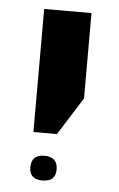

<svg xmlns="http://www.w3.org/2000/svg" viewBox="-45 -635 374 604"><g transform="rotate(5 142.5 -333.0)"><path d="M70.3 -212.9Q70.3 -273.4 70.3 -456.1Q70.3 -493.2 70.3 -601.6Q107.4 -601.6 219.7 -601.6Q219.7 -534.2 219.7 -332Q201.2 -302.7 144.5 -212.9Q126 -212.9 70.3 -212.9ZM111.3 -63.5Q70.3 -63.5 70.3 -101.6Q70.3 -141.6 111.3 -141.6Q153.3 -141.6 153.3 -101.6Q153.3 -63.5 111.3 -63.5Z"/></g></svg>

Font: Noto Sans Hebrew DECATHLON 
Style: Bold
Weight: 400
Designer: Monotype Design Team
Version: Version 2.000;GOOG;noto-fonts:20170220:a8a215d2e889